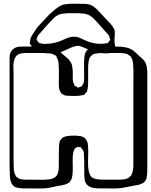

<svg xmlns="http://www.w3.org/2000/svg" viewBox="-20 -993 834 1061"><path d="M237 47Q215 49 188 48.5Q161 48 138 48Q124 48 109 48Q94 48 80 45Q77 44 73 43.5Q69 43 66 42Q50 34 43 18.5Q36 3 35 -13Q34 -27 34 -41.5Q34 -56 33 -70V-532Q33 -547 33 -571Q33 -595 33 -618.5Q33 -642 33 -657Q33 -667 33 -677.5Q33 -688 36 -697Q37 -699 38.5 -702Q40 -705 41 -707Q43 -709 44 -712Q45 -715 46 -716Q48 -718 50.5 -720Q53 -722 55 -723Q57 -725 59.5 -726.5Q62 -728 64 -729Q74 -734 86 -735Q98 -736 109 -736H205Q222 -736 241 -735Q260 -734 276 -729Q293 -724 304.5 -714Q316 -704 328 -692Q336 -685 345 -678Q354 -671 361 -663Q368 -655 373 -645.5Q378 -636 379 -625Q382 -611 382 -596Q382 -581 382 -567Q382 -559 382.5 -550.5Q383 -542 386 -535Q388 -532 389.5 -527Q391 -522 393 -520Q395 -518 398 -516.5Q401 -515 403 -514Q404 -513 406.5 -511Q409 -509 410 -509Q414 -509 420 -512Q422 -513 425.5 -513.5Q429 -514 430 -515Q432 -517 433.5 -520Q435 -523 436 -525Q438 -527 439.5 -529.5Q441 -532 442 -535Q444 -541 444.5 -549Q445 -557 445 -564Q445 -587 444.5 -619.5Q444 -652 446 -674Q447 -682 448.5 -690.5Q450 -699 454 -706Q459 -715 468 -721.5Q477 -728 487 -732Q495 -734 503 -734.5Q511 -735 519 -735Q533 -736 547 -736Q561 -736 575 -736Q593 -736 611 -736Q629 -736 647 -735Q660 -734 673 -731.5Q686 -729 698 -724Q713 -717 725.5 -706Q738 -695 749 -684Q757 -677 765.5 -669.5Q774 -662 780 -653Q788 -641 790.5 -627Q793 -613 794 -599V-63Q794 -51 793.5 -39Q793 -27 791 -15Q790 -12 790 -9Q790 -6 788 -4Q787 0 783 6Q779 12 776 15Q773 18 767 20Q754 27 740 29.5Q726 32 712 34Q697 37 682 40.5Q667 44 651 46Q629 49 604 48.5Q579 48 556 48Q540 48 524.5 48Q509 48 494 45Q491 44 487 43Q483 42 480 41Q459 32 451 12Q448 4 447.5 -4.5Q447 -13 446 -20Q445 -43 445.5 -74.5Q446 -106 444 -128Q444 -136 443.5 -145Q443 -154 440 -161Q439 -163 437 -165.5Q435 -168 433 -169Q431 -175 427 -178Q426 -180 422 -180Q418 -180 416 -180Q412 -182 408 -182Q407 -181 405 -179.5Q403 -178 401 -177Q399 -176 396.5 -174Q394 -172 392 -170Q391 -169 390 -165.5Q389 -162 388 -160Q385 -153 384 -145Q383 -137 382 -129Q381 -107 382 -81.5Q383 -56 381 -33Q380 -23 378 -12.5Q376 -2 369 7Q368 8 366.5 10.5Q365 13 363 15Q362 17 358.5 18Q355 19 353 21Q339 28 323.5 30.5Q308 33 292 36Q279 39 265 42Q251 45 237 47ZM606 0Q623 0 641 0Q659 0 675 -4Q678 -6 681.5 -6.5Q685 -7 688 -8Q690 -10 692.5 -12.5Q695 -15 696 -16Q703 -20 705 -24Q707 -26 707.5 -29Q708 -32 709 -34Q714 -44 715 -54.5Q716 -65 717 -76V-532Q717 -555 717.5 -581.5Q718 -608 716 -630Q716 -641 714 -651.5Q712 -662 707 -672Q705 -678 702 -681Q699 -685 693 -687L684 -694Q682 -695 678.5 -695.5Q675 -696 672 -697Q657 -700 641.5 -700Q626 -700 611 -700Q589 -700 568 -700.5Q547 -701 525 -699Q518 -698 509 -697Q500 -696 494 -692Q491 -691 488 -688Q485 -685 483 -683Q482 -682 480 -680.5Q478 -679 477 -677Q476 -675 475 -672Q474 -669 473 -667Q470 -657 469 -647.5Q468 -638 467 -628V-532Q467 -523 466 -514Q465 -505 463 -497Q462 -495 462 -491.5Q462 -488 460 -486Q459 -484 456.5 -482Q454 -480 452 -478Q448 -471 444 -469Q440 -467 434 -467Q421 -463 402 -463Q390 -463 377 -463Q364 -463 352 -464Q348 -465 344.5 -465Q341 -465 338 -466Q335 -467 332 -469Q329 -471 327 -472Q326 -473 323.5 -474Q321 -475 320 -476Q316 -480 314 -486Q313 -489 311 -491.5Q309 -494 308 -497Q306 -505 305.5 -514Q305 -523 305 -531Q305 -554 305.5 -583.5Q306 -613 304 -635Q304 -657 294 -676Q293 -678 291.5 -681Q290 -684 288 -685Q287 -687 283.5 -688.5Q280 -690 278 -691Q269 -696 258.5 -697.5Q248 -699 237 -700H151Q138 -700 124.5 -700Q111 -700 98 -698Q94 -697 88 -695Q82 -693 78 -691Q75 -689 70.5 -684Q66 -679 64 -675Q62 -673 61.5 -669Q61 -665 59 -663Q53 -644 54 -623Q55 -602 55 -583V-162Q55 -140 55 -114.5Q55 -89 56 -66Q56 -55 58 -45Q60 -35 65 -25Q67 -23 68 -20Q69 -17 71 -15Q72 -14 74.5 -13Q77 -12 78 -11Q80 -10 83 -8Q86 -6 89 -4Q92 -3 95 -3Q98 -3 101 -2Q115 0 130 0Q145 0 160 0Q183 0 206 0.5Q229 1 251 -2Q264 -3 276.5 -9Q289 -15 296 -27Q298 -29 298 -31.5Q298 -34 299 -35Q303 -46 304 -56Q305 -66 305 -76Q305 -99 305 -131.5Q305 -164 306 -186Q307 -193 308 -201.5Q309 -210 312 -217Q314 -219 316.5 -221.5Q319 -224 321 -227L326 -233Q328 -234 331 -235Q334 -236 336 -237Q344 -240 352 -241Q360 -242 368 -243Q379 -243 391 -243.5Q403 -244 413 -242Q418 -241 422.5 -241Q427 -241 431 -239Q434 -238 437 -236.5Q440 -235 443 -233Q445 -232 447 -231.5Q449 -231 450 -229Q452 -228 453.5 -224.5Q455 -221 456 -219Q461 -215 462 -210Q465 -203 465.5 -194.5Q466 -186 467 -178Q468 -156 467 -126.5Q466 -97 467 -74Q468 -63 469.5 -52Q471 -41 476 -30Q478 -28 479 -25Q480 -22 481 -20Q489 -10 502.5 -6Q516 -2 529 -1Q547 0 566 0Q585 0 606 0ZM574 -698Q552 -698 531.5 -700.5Q511 -703 491 -710Q478 -715 466 -720.5Q454 -726 442 -731Q434 -734 425 -737Q416 -740 407 -740Q400 -739 391.5 -736.5Q383 -734 375 -731Q362 -726 349.5 -719.5Q337 -713 324 -708Q306 -701 288 -699.5Q270 -698 251 -698Q243 -698 234 -698.5Q225 -699 217 -702Q209 -705 202 -710Q195 -715 187 -719Q177 -723 167 -729Q165 -730 162 -731Q159 -732 157 -734Q156 -736 154.5 -738.5Q153 -741 151 -743Q150 -745 148 -747.5Q146 -750 145 -752Q144 -755 145 -759Q146 -763 146 -766Q148 -783 157.5 -798.5Q167 -814 176 -827Q187 -844 201.5 -859Q216 -874 230 -889Q250 -912 276 -934Q302 -956 324 -966Q335 -969 345.5 -970Q356 -971 366 -972Q381 -973 396 -972.5Q411 -972 425 -972Q437 -972 450 -971.5Q463 -971 474 -968Q497 -961 518.5 -938.5Q540 -916 558 -896Q569 -884 581 -872Q593 -860 603 -846Q605 -842 608.5 -836.5Q612 -831 613 -826Q614 -824 614 -820.5Q614 -817 614 -815Q615 -801 613.5 -787Q612 -773 613 -759Q614 -751 615.5 -743Q617 -735 616 -727Q616 -725 616.5 -722Q617 -719 616 -717Q614 -713 610 -711Q606 -706 601 -702Q600 -701 597.5 -701Q595 -701 593 -701ZM566 -815 515 -872Q505 -883 494.5 -893Q484 -903 471 -910Q458 -916 444 -917.5Q430 -919 416 -920H354Q341 -919 327 -917.5Q313 -916 301 -910Q288 -904 277.5 -893.5Q267 -883 257 -872Q242 -856 227.5 -840Q213 -824 199 -807Q197 -805 194.5 -802Q192 -799 190 -796Q188 -794 187 -790.5Q186 -787 185 -784Q184 -783 183 -780.5Q182 -778 182 -776Q182 -774 184.5 -770.5Q187 -767 188 -765Q190 -764 191 -761.5Q192 -759 193 -758Q195 -757 198 -756Q201 -755 203 -754Q213 -751 222.5 -750.5Q232 -750 242 -751Q263 -752 282 -756.5Q301 -761 320 -769Q334 -775 350 -782Q366 -789 382 -790Q405 -792 426 -781.5Q447 -771 468 -763Q503 -750 540 -751Q554 -751 567 -754Q569 -754 571.5 -754Q574 -754 575 -755Q577 -757 579 -759.5Q581 -762 582 -764Q583 -766 585.5 -768.5Q588 -771 589 -772Q589 -774 588 -777.5Q587 -781 586 -783Q585 -785 585 -788Q585 -791 583 -793Q581 -798 576 -804Q571 -810 566 -815Z"/></svg>

Font: Rubik Vinyl
Style: Regular
Weight: 400
Designer: Hubert and Fischer, NaN
Foundry: Hubert and Fischer, NaN
Version: Version 2.200